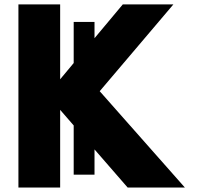

<svg xmlns="http://www.w3.org/2000/svg" viewBox="-20 -845 888 865"><path d="M63 0V-825.2H251V-487.8L312 -561V-746.1H405.8V-672.9L533.2 -825.2H761.2L429.2 -434.1L813 0H555.2L405.8 -171.9V-58.1H312V-279.8L251 -350.1V0Z"/></svg>

Font: Hussar Preview
Style: Bold
Weight: 700
Foundry: Cannot Into Space Fonts, PlusOne Fonts
Version: Version 2.29RC2 "Millennial"